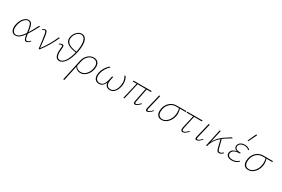

<svg xmlns="http://www.w3.org/2000/svg" viewBox="126 -2177 5772 3933"><g transform="rotate(30 3012.0 -211.0)"><path d="M497 -67 509 -55Q484 -28 462.5 -12Q441 4 420 4Q389 4 373 -31.5Q357 -67 348 -130Q301 -62 256.5 -29Q212 4 163 4Q110 4 81 -33.5Q52 -71 52 -135Q52 -167 59 -199Q70 -259 98.5 -308Q127 -357 165.5 -384.5Q204 -412 245 -412Q302 -412 327 -359.5Q352 -307 363 -206L365 -192Q417 -277 489 -414L512 -406Q463 -317 430.5 -260Q398 -203 368 -159Q377 -89 389 -54Q401 -19 426 -19Q443 -19 456.5 -29.5Q470 -40 497 -67ZM344 -161 340 -200Q329 -294 308.5 -342.5Q288 -391 241 -391Q208 -391 176 -366Q144 -341 120 -297Q96 -253 85 -198Q79 -167 79 -138Q79 -83 101.5 -50Q124 -17 168 -17Q210 -17 252.5 -52.5Q295 -88 344 -161Z M981 -408Q883 -186 737 1L715 -1Q704 -104 695 -174Q686 -244 674 -306Q667 -343 662.5 -359.5Q658 -376 649.5 -383.5Q641 -391 626 -391Q602 -391 580 -370L570 -383Q586 -396 603.5 -404Q621 -412 637 -412Q666 -412 677.5 -390Q689 -368 699 -310Q720 -180 733 -27Q872 -212 955 -409Z M1461 -508Q1461 -439 1443 -352Q1408 -186 1343 -90Q1278 6 1200 6Q1148 6 1121.5 -37.5Q1095 -81 1095 -157Q1095 -199 1100 -231Q1104 -257 1104 -271Q1104 -287 1098.5 -295.5Q1093 -304 1079 -304Q1068 -304 1053.5 -299Q1039 -294 1027 -284L1020 -297Q1035 -310 1054 -318Q1073 -326 1089 -326Q1112 -326 1120.5 -312Q1129 -298 1129 -275Q1129 -270 1126 -234Q1120 -192 1120 -157Q1120 -90 1141.5 -53.5Q1163 -17 1205 -17Q1269 -17 1323 -99Q1377 -181 1410 -317Q1146 -348 1146 -496Q1146 -513 1149 -529Q1157 -577 1183.5 -618.5Q1210 -660 1248.5 -685.5Q1287 -711 1331 -711Q1394 -711 1427.5 -657.5Q1461 -604 1461 -508ZM1435 -506Q1435 -592 1407.5 -640.5Q1380 -689 1327 -689Q1286 -689 1250 -661.5Q1214 -634 1192.5 -590Q1171 -546 1171 -500Q1171 -435 1228 -394Q1285 -353 1414 -336L1418 -354Q1435 -433 1435 -506Z M1922 -269Q1922 -241 1916 -211Q1904 -150 1872 -101Q1840 -52 1794.5 -24Q1749 4 1697 4Q1655 4 1621 -15Q1587 -34 1567 -70L1490 289H1463Q1486 187 1505.5 95.5Q1525 4 1544 -84L1569 -202Q1590 -300 1651 -356Q1712 -412 1789 -412Q1852 -412 1887 -373Q1922 -334 1922 -269ZM1896 -266Q1896 -324 1866.5 -357Q1837 -390 1783 -390Q1717 -390 1665.5 -339.5Q1614 -289 1595 -200L1572 -94Q1590 -57 1623 -37.5Q1656 -18 1696 -18Q1766 -18 1819 -72.5Q1872 -127 1890 -212Q1896 -241 1896 -266Z M2580 -255Q2580 -220 2573 -186Q2556 -102 2511 -49Q2466 4 2398 4Q2344 4 2313.5 -26Q2283 -56 2281 -109Q2236 4 2140 4Q2081 4 2049 -33Q2017 -70 2017 -133Q2017 -162 2025 -199Q2039 -260 2072.5 -314Q2106 -368 2155 -412L2181 -407Q2131 -362 2097.5 -308Q2064 -254 2051 -196Q2043 -161 2043 -135Q2043 -81 2069.5 -49.5Q2096 -18 2143 -18Q2210 -18 2242.5 -74Q2275 -130 2289 -205L2301 -264H2326L2313 -203Q2304 -161 2304 -129Q2304 -74 2328.5 -46Q2353 -18 2399 -18Q2460 -18 2496.5 -65Q2533 -112 2547 -185Q2555 -225 2555 -256Q2555 -335 2511 -407L2537 -410Q2580 -339 2580 -255Z M2985 -62Q2983 -48 2983 -42Q2983 -19 3003 -19Q3022 -19 3044 -36.5Q3066 -54 3101 -90L3113 -78Q3076 -38 3046.5 -17Q3017 4 2991 4Q2957 4 2957 -34Q2957 -46 2960 -62L3024 -384L2833 -385L2745 0H2720L2811 -385H2718L2725 -408H3155L3149 -384H3048Z M3243 -32Q3243 -43 3246 -56L3331 -408H3357L3273 -59Q3270 -47 3270 -39Q3270 -19 3290 -19Q3309 -19 3332 -36.5Q3355 -54 3385 -89L3397 -77Q3361 -37 3332.5 -16.5Q3304 4 3279 4Q3243 4 3243 -32Z M3969 -384Q3876 -384 3833 -385Q3851 -333 3851 -281Q3851 -247 3844 -212Q3832 -152 3799 -102.5Q3766 -53 3719 -24.5Q3672 4 3619 4Q3559 4 3526.5 -34Q3494 -72 3494 -137Q3494 -164 3500 -194Q3520 -291 3587.5 -349.5Q3655 -408 3747 -408H3975ZM3826 -292Q3826 -346 3812 -385H3742Q3662 -385 3604 -333.5Q3546 -282 3527 -195Q3521 -165 3521 -139Q3521 -82 3548.5 -50Q3576 -18 3625 -18Q3670 -18 3710 -44Q3750 -70 3778.5 -115.5Q3807 -161 3818 -216Q3826 -258 3826 -292Z M4107 -102Q4100 -73 4100 -53Q4100 -34 4107 -26Q4114 -18 4128 -18Q4151 -18 4175 -35.5Q4199 -53 4234 -90L4246 -78Q4210 -38 4180.5 -17Q4151 4 4122 4Q4097 4 4086 -9Q4075 -22 4075 -48Q4075 -73 4082 -102L4147 -385H3990L3996 -408H4358L4351 -384L4170 -385Z M4414 -32Q4414 -43 4417 -56L4502 -408H4528L4444 -59Q4441 -47 4441 -39Q4441 -19 4461 -19Q4480 -19 4503 -36.5Q4526 -54 4556 -89L4568 -77Q4532 -37 4503.5 -16.5Q4475 4 4450 4Q4414 4 4414 -32Z M5062 -60 5074 -48Q5049 -21 5027.5 -8.5Q5006 4 4980 4Q4952 4 4937 -15Q4922 -34 4911 -80L4866 -261Q4731 -149 4699 0H4675L4762 -408H4788L4722 -114Q4754 -178 4804 -229Q4854 -280 4903 -314.5Q4952 -349 5025 -394L5053 -411L5076 -399Q5056 -386 5026 -369Q4939 -318 4886 -277L4934 -87Q4944 -49 4955 -34Q4966 -19 4988 -19Q5023 -19 5062 -60Z M5381 -508 5361 -513 5452 -711 5477 -705ZM5484 -364 5471 -347Q5430 -391 5360 -391Q5304 -391 5268.5 -365Q5233 -339 5233 -296Q5233 -261 5267.5 -242.5Q5302 -224 5365 -224L5362 -204Q5275 -204 5230 -179.5Q5185 -155 5176 -114Q5174 -102 5174 -96Q5174 -61 5203 -39.5Q5232 -18 5283 -18Q5374 -18 5432 -76L5442 -61Q5412 -31 5373.5 -13.5Q5335 4 5280 4Q5221 4 5184.5 -22Q5148 -48 5148 -92Q5148 -104 5151 -117Q5170 -195 5281 -215Q5246 -225 5228 -245Q5210 -265 5210 -293Q5210 -305 5213 -317Q5223 -361 5262.5 -386.5Q5302 -412 5361 -412Q5439 -412 5484 -364Z M6018 -384Q5925 -384 5882 -385Q5900 -333 5900 -281Q5900 -247 5893 -212Q5881 -152 5848 -102.5Q5815 -53 5768 -24.5Q5721 4 5668 4Q5608 4 5575.5 -34Q5543 -72 5543 -137Q5543 -164 5549 -194Q5569 -291 5636.5 -349.5Q5704 -408 5796 -408H6024ZM5875 -292Q5875 -346 5861 -385H5791Q5711 -385 5653 -333.5Q5595 -282 5576 -195Q5570 -165 5570 -139Q5570 -82 5597.5 -50Q5625 -18 5674 -18Q5719 -18 5759 -44Q5799 -70 5827.5 -115.5Q5856 -161 5867 -216Q5875 -258 5875 -292Z"/></g></svg>

Font: Ysabeau Infant Extralight
Style: Italic
Weight: 200
Italic angle: -12°
Designer: Christian Thalmann (Catharsis Fonts)
Version: Version 0.003